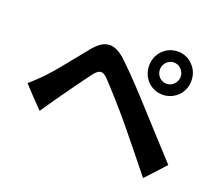

<svg xmlns="http://www.w3.org/2000/svg" viewBox="-118 -891 1176 1037"><g transform="rotate(20 470.0 -372.5)"><path d="M781 -559C771 -548 756 -541 739 -541C706 -541 680 -568 680 -602C680 -635 706 -663 739 -663C756 -663 771 -656 781 -645C792 -634 799 -619 799 -602C799 -585 792 -570 781 -559ZM826 -514C848 -536 861 -567 861 -602C861 -636 848 -668 825 -690C804 -713 773 -726 739 -726C671 -726 618 -671 618 -602C618 -532 671 -478 739 -478C773 -478 804 -492 826 -514ZM847 -75 899 -132C826 -211 730 -317 667 -386C611 -448 539 -525 476 -585C402 -655 347 -645 291 -578C227 -499 153 -405 111 -361C82 -332 61 -311 33 -288L89 -228L146 -169C163 -194 185 -227 207 -258C244 -310 311 -405 348 -453C375 -487 395 -489 425 -458C459 -423 542 -330 597 -264C652 -197 732 -98 795 -19Z"/></g></svg>

Font: GenSekiGothic2 TW B
Style: Regular
Weight: 700
Version: Version 2.100;PS 2.1;hotconv 16.6.51;makeotf.lib2.5.65220 DE